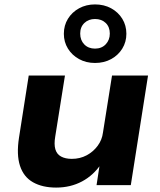

<svg xmlns="http://www.w3.org/2000/svg" viewBox="-20 -838 725 869"><path d="M234 11Q172 11 129.5 -13Q87 -37 70.5 -87.5Q54 -138 66 -215L110 -496H274L230 -220Q224 -185 230.5 -162.5Q237 -140 256.5 -129.5Q276 -119 305 -119Q342 -119 372 -135Q402 -151 422 -178Q442 -205 446 -238L487 -496H650L572 0H417L432 -98H439Q404 -45 351.5 -17Q299 11 234 11ZM410 -553Q370 -553 338 -570.5Q306 -588 287.5 -618Q269 -648 269 -685Q269 -723 287.5 -753Q306 -783 338 -800.5Q370 -818 410 -818Q451 -818 483 -800.5Q515 -783 533.5 -753Q552 -723 552 -685Q552 -648 533.5 -618Q515 -588 483 -570.5Q451 -553 410 -553ZM410 -618Q440 -618 458.5 -637.5Q477 -657 477 -686Q477 -716 458.5 -734Q440 -752 410 -752Q381 -752 362 -734Q343 -716 343 -686Q343 -656 361.5 -637Q380 -618 410 -618Z"/></svg>

Font: Nunito Sans 10pt SemiExpanded ExtraBold
Style: Italic
Weight: 800
Width: 6
Italic angle: -9°
Designer: Vernon Adams
Foundry: Vernon Adams
Version: Version 3.101;gftools[0.9.27]